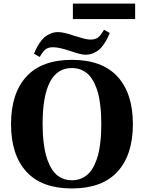

<svg xmlns="http://www.w3.org/2000/svg" viewBox="-20 -1043 808 1078"><path d="M389.2 -936V-1022.9H738.8V-936ZM219.2 -346.2Q219.2 -316.9 220.7 -290.3Q222.2 -263.7 226.6 -231Q231 -198.2 238.3 -170.9Q245.6 -143.6 258.3 -116.9Q271 -90.3 287.6 -71.8Q304.2 -53.2 328.9 -42Q353.5 -30.8 383.8 -30.8Q414.1 -30.8 439 -42.2Q463.9 -53.7 480.7 -72Q497.6 -90.3 510.3 -117.2Q522.9 -144 530.3 -171.1Q537.6 -198.2 541.7 -231Q545.9 -263.7 547.4 -290.3Q548.8 -316.9 548.8 -346.2Q548.8 -375.5 547.4 -402.1Q545.9 -428.7 541.7 -461.4Q537.6 -494.1 530.3 -521.2Q522.9 -548.3 510.3 -575Q497.6 -601.6 480.7 -620.1Q463.9 -638.7 439 -649.9Q414.1 -661.1 383.8 -661.1Q219.2 -661.1 219.2 -346.2ZM128.2 -79.1Q42 -173.3 42 -346.2Q42 -519 128.2 -613Q214.4 -707 383.8 -707Q553.2 -707 639.6 -613Q726.1 -519 726.1 -346.2Q726.1 -173.3 639.6 -79.1Q553.2 15.1 383.8 15.1Q214.4 15.1 128.2 -79.1ZM170.9 -741.2Q178.2 -758.8 184.1 -771Q189.9 -783.2 202.6 -802.2Q215.3 -821.3 228.5 -833Q241.7 -844.7 262.2 -853.8Q282.7 -862.8 306.2 -862.8Q337.9 -862.8 397.9 -841.8Q402.8 -840.3 417 -836.2Q431.2 -832 437.5 -830.1Q443.8 -828.1 454.6 -825.4Q465.3 -822.8 473.4 -821.8Q481.4 -820.8 488.8 -820.8Q515.6 -820.8 531 -833Q546.4 -845.2 564 -876L596.2 -857.9Q588.9 -840.3 583 -828.1Q577.1 -815.9 564.5 -796.9Q551.8 -777.8 538.6 -765.9Q525.4 -753.9 504.9 -744.9Q484.4 -735.8 460.9 -735.8Q453.6 -735.8 445.8 -736.8Q438 -737.8 427.7 -740.5Q417.5 -743.2 411.1 -745.1Q404.8 -747.1 391.4 -751.2Q377.9 -755.4 373 -756.8Q313 -777.8 277.8 -777.8Q251 -777.8 235.8 -765.9Q220.7 -753.9 203.1 -723.1Z"/></svg>

Font: Linguistics Pro
Style: Bold
Weight: 700
Designer: Stefan Peev, Context Ltd
Foundry: Stefan Peev, Context Ltd
Version: Version 001.000